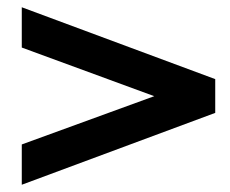

<svg xmlns="http://www.w3.org/2000/svg" viewBox="-20 -520 633 529"><path d="M40 -389 405 -255 40 -122V-11L573 -209V-302L40 -500Z"/></svg>

Font: Mint Spirit No2
Style: Bold
Weight: 700
Designer: HARENDAL Hirwen
Foundry: Arkandis Digital Foundry.
Version: Version 1.004;FFEdit